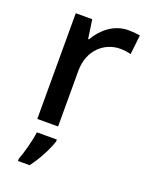

<svg xmlns="http://www.w3.org/2000/svg" viewBox="-144 -624 714 920"><g transform="rotate(20 212.5 -164.0)"><path d="M349 -549C275 -549 219 -501 185 -443H181L167 -539H83V0H189V-284C189 -390 262 -452 343 -452C360 -452 382 -449 397 -445L408 -544C392 -547 368 -549 349 -549ZM205 70V61H103C98 104 79 174 65 209V221H124C160 175 193 109 205 70Z"/></g></svg>

Font: Noto Sans Malayalam Medium
Style: Regular
Weight: 500
Designer: Jelle Bosma - Monotype Design Team
Foundry: Monotype Imaging Inc.
Version: Version 2.104